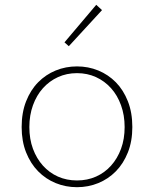

<svg xmlns="http://www.w3.org/2000/svg" viewBox="-20 -766 640 798"><path d="M300 12Q253 12 211.5 -5Q170 -22 138.5 -54Q107 -86 88.5 -132.5Q70 -179 70 -238Q70 -298 88.5 -345Q107 -392 138.5 -424Q170 -456 211.5 -473Q253 -490 300 -490Q347 -490 388.5 -473Q430 -456 461.5 -424Q493 -392 511.5 -345Q530 -298 530 -238Q530 -179 511.5 -132.5Q493 -86 461.5 -54Q430 -22 388.5 -5Q347 12 300 12ZM300 -16Q343 -16 379 -32Q415 -48 441.5 -77.5Q468 -107 483 -147.5Q498 -188 498 -238Q498 -287 483 -328.5Q468 -370 441.5 -399.5Q415 -429 379 -445.5Q343 -462 300 -462Q257 -462 221 -445.5Q185 -429 158.5 -399.5Q132 -370 117 -328.5Q102 -287 102 -238Q102 -188 117 -147.5Q132 -107 158.5 -77.5Q185 -48 221 -32Q257 -16 300 -16ZM266 -574 248 -590 380 -746 404 -724Z"/></svg>

Font: Source Code Pro ExtraLight
Style: Regular
Weight: 200
Monospace: yes
Designer: Paul D. Hunt, Teo Tuominen
Foundry: Adobe Systems Incorporated
Version: Version 2.030;PS 1.000;hotconv 16.6.51;makeotf.lib2.5.65220